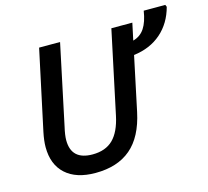

<svg xmlns="http://www.w3.org/2000/svg" viewBox="-109 -887 1110 1024"><g transform="rotate(-15 446.0 -375.0)"><path d="M692.9 -713.9 672.9 -620.1Q713.9 -631.3 736.3 -665.5Q758.8 -699.7 768.1 -759.8H887.2L892.1 -748Q869.1 -662.1 808.6 -609.1Q748 -556.2 657.2 -544.9L594.2 -247.1Q566.4 -115.7 492.4 -53Q418.5 9.8 296.9 9.8Q190.4 9.8 132.3 -43Q74.2 -95.7 74.2 -191.9Q74.2 -227.1 84 -273.9L178.2 -713.9H293.9L200.2 -271Q189.9 -227.1 189.9 -199.2Q189.9 -89.8 307.1 -89.8Q378.9 -89.8 420.4 -130.6Q461.9 -171.4 480 -256.8L577.1 -713.9Z"/></g></svg>

Font: Open Sans Semibold
Style: Italic
Weight: 600
Italic angle: -12°
Foundry: Ascender Corporation
Version: Version 1.10